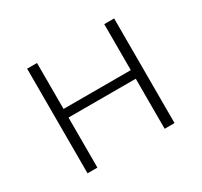

<svg xmlns="http://www.w3.org/2000/svg" viewBox="-109 -630 813 774"><g transform="rotate(-30 297.5 -243.5)"><path d="M95 0V-487H141V-273H454V-487H500V0H454V-233H141V0Z"/></g></svg>

Font: Nunito Sans 10pt ExtraLight
Style: Regular
Weight: 250
Designer: Vernon Adams
Foundry: Vernon Adams
Version: Version 3.101;gftools[0.9.27]